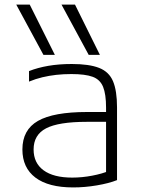

<svg xmlns="http://www.w3.org/2000/svg" viewBox="-20 -810 640 840"><path d="M170 -570 51 -790H110L220 -570ZM368 -570 249 -790H308L417 -570ZM300 10Q192 10 135 -33Q78 -76 78 -156Q78 -242 146 -281Q214 -320 361 -320H466V-277H360Q236 -277 181.5 -248.5Q127 -220 127 -156Q127 -97 170.5 -65Q214 -33 296 -33Q339 -33 383.5 -41.5Q428 -50 458 -63L444 -35V-339Q444 -398 431 -430Q418 -462 385.5 -474Q353 -486 292 -486Q257 -486 226 -482.5Q195 -479 165.5 -472Q136 -465 107 -453V-499Q145 -514 191.5 -522Q238 -530 294 -530Q370 -530 413.5 -513Q457 -496 474.5 -454.5Q492 -413 492 -340V-22Q457 -8 404 1Q351 10 300 10Z"/></svg>

Font: M PLUS Code Latin Expanded Light
Style: Regular
Weight: 300
Width: 7
Designer: Coji Morishita
Foundry: UNDERFOREST DESIGN
Version: Version 1.002; ttfautohint (v1.8.3)